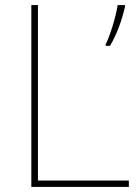

<svg xmlns="http://www.w3.org/2000/svg" viewBox="-20 -734 546 754"><path d="M103 0H486V-25H129V-714H103ZM471 -708V-714H442C436 -671 411 -590 395 -560V-554H412C440 -601 459 -656 471 -708Z"/></svg>

Font: Noto Sans Syriac Eastern Thin
Style: Regular
Weight: 100
Designer: Patrick Giasson and the Monotype Design Team
Foundry: Monotype Imaging Inc.
Version: Version 3.001